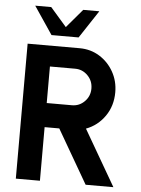

<svg xmlns="http://www.w3.org/2000/svg" viewBox="-60 -946 729 992"><g transform="rotate(5 305.0 -449.5)"><path d="M60 0V-700H330Q387 -700 433 -671.5Q479 -643 506 -595Q533 -547 533 -489Q533 -418.5 495.8 -365Q458.5 -311.5 398.5 -289L566 0H422L261 -278H185V0ZM185 -403H316Q354 -403 381.2 -430.5Q408.5 -458 408.5 -497.5Q408.5 -537.5 381.2 -565Q354 -592.5 316 -592.5H185ZM179 -755 82 -899H165L249 -802.5L331 -899H414.5L319.5 -755Z"/></g></svg>

Font: Urbanist
Style: Bold
Weight: 700
Designer: Corey Hu
Foundry: Corey Hu
Version: Version 1.330; ttfautohint (v1.8.4.7-5d5b)